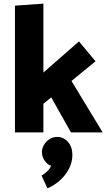

<svg xmlns="http://www.w3.org/2000/svg" viewBox="-20 -726 583 1053"><path d="M218 0V-157L261 -192L369 0H543L372 -282L504 -390L413 -499L218 -328V-706L62 -695V0ZM294 25Q270 25 251 37.5Q232 50 221 68.5Q210 87 210 108Q210 135 226 156.5Q242 178 260 183Q254 200 237.5 215Q221 230 208 237L240 307Q278 291 309.5 262.5Q341 234 359 198Q377 162 377 124Q377 79 352.5 52Q328 25 294 25Z"/></svg>

Font: Catamaran ExtraBold
Style: Regular
Weight: 800
Designer: Pria Ravichandran
Version: Version 2.000